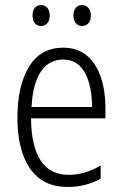

<svg xmlns="http://www.w3.org/2000/svg" viewBox="-20 -731 485 761"><path d="M230 -542Q288 -542 325.5 -509.5Q363 -477 380.5 -422.5Q398 -368 398 -303V-262H103Q104 -152 141 -95Q178 -38 252 -38Q316 -38 379 -75V-23Q350 -7 318 1.5Q286 10 248 10Q180 10 136 -24Q92 -58 70.5 -120Q49 -182 49 -264Q49 -391 95 -466.5Q141 -542 230 -542ZM230 -495Q175 -495 142.5 -448Q110 -401 105 -307H345Q345 -359 333 -402Q321 -445 295.5 -470Q270 -495 230 -495ZM109 -670Q109 -689 118 -700Q127 -711 143 -711Q158 -711 167.5 -700Q177 -689 177 -670Q177 -650 167.5 -639Q158 -628 143 -628Q127 -628 118 -639Q109 -650 109 -670ZM271 -670Q271 -689 280.5 -700Q290 -711 305 -711Q320 -711 330 -700Q340 -689 340 -670Q340 -650 330.5 -639Q321 -628 305 -628Q290 -628 280.5 -639Q271 -650 271 -670Z"/></svg>

Font: Noto Sans Gurmukhi Condensed Light
Style: Regular
Weight: 300
Width: 3
Designer: Jelle Bosma - Monotype Design Team
Foundry: Monotype Imaging Inc.
Version: Version 2.004; ttfautohint (v1.8.4.7-5d5b)